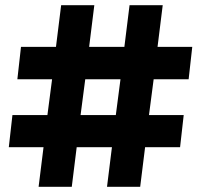

<svg xmlns="http://www.w3.org/2000/svg" viewBox="-20 -721 776 741"><path d="M521 0H393L412 -153H276L257 0H129L148 -153H14L28 -277H163L181 -415H47L61 -540H196L216 -701H344L324 -540H460L480 -701H608L588 -540H722L708 -415H573L555 -277H689L675 -153H540ZM427 -277 445 -415H309L291 -277Z"/></svg>

Font: Argentum Novus
Style: Bold
Weight: 700
Designer: Julieta Ulanovsky (font) & Cristiano Sobral (main changes)
Foundry: Julieta Ulanovsky (font) & Cristiano Sobral (main changes)
Version: Version 3.00;November 27, 2020;FontCreator 13.0.0.2655 64-bi